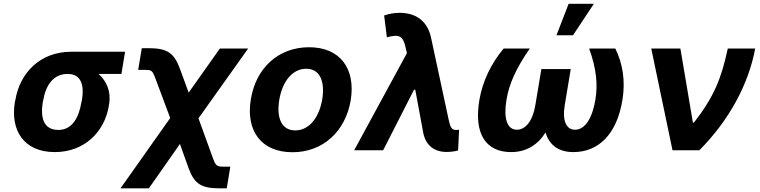

<svg xmlns="http://www.w3.org/2000/svg" viewBox="-20 -806 4078 1030"><path d="M62.5 -269.9 59.7 -258.5C34.8 -105.8 108.3 9.9 274.1 9.9C432.9 9.9 541.2 -98.7 563.9 -238.6L565.3 -248.6C576.7 -313.9 551.8 -371.8 508.5 -409.4H631.4L650.9 -528.4H362.2C196.7 -528.4 87 -416.9 62.5 -269.9ZM209.5 -258.5 212.4 -269.9C224.8 -345.2 264.2 -409.4 342.7 -409.4C418 -409.4 432.2 -345.2 419.7 -269.9L416.9 -258.5C403.4 -175.8 367.5 -109 293.7 -109C212 -109 196.4 -175.8 209.5 -258.5Z M626.4 204.5H778.4L945.3 -33.7L991.8 96.6C1023.8 182.9 1060.7 204.5 1163.7 204.5H1196.4L1215.6 88.1H1182.9C1143.5 88.1 1137.8 84.9 1121.8 41.2L1044.7 -171.2L1311.1 -545.5H1159.4L992.2 -309.3L945 -437.5C913 -524.5 875.7 -547.6 773.4 -547.6H740.8L721.2 -431.1H753.9C794.7 -431.1 797.2 -429 815 -381.7L893.1 -172.9Z M1549 10.7C1713.1 10.7 1833.5 -101.6 1861.5 -268.5C1888.8 -438.2 1804.3 -552.6 1638.1 -552.6C1473 -552.6 1352.6 -440.7 1325.6 -273.1C1297.6 -103.7 1382.1 10.7 1549 10.7ZM1478 -269.2C1493.6 -365.4 1546.2 -437.1 1622.9 -437.1C1697.4 -437.1 1723.7 -367.9 1708.8 -273.8C1692.8 -177.6 1640.3 -106.5 1563.9 -106.5C1489 -106.5 1462.7 -175.4 1478 -269.2Z M2376.1 9.2C2396.7 9.2 2423.3 5.7 2437.5 1.1L2442.8 -110.1C2438.6 -109.7 2432.2 -108.7 2427.6 -108.7C2401.3 -108.7 2395.6 -124.6 2386.4 -166.2L2292.3 -604.4C2273.8 -690.3 2214.5 -737.2 2123.9 -737.2C2093.4 -737.2 2067.1 -731.9 2040.8 -723L2055.4 -605.8C2122.5 -623.9 2141.3 -613.6 2155.5 -553.3L2163 -521L1880 0H2035.5L2201 -324.6H2207.7L2251.4 -89.1C2266 -24.9 2310.7 9.2 2376.1 9.2Z M2822.1 -545.5H2681.8C2614.7 -465.6 2569.2 -371.1 2551.8 -270.6C2520.2 -84.5 2588.8 9.9 2721.9 9.9C2802.6 9.9 2864.3 -28.1 2906.6 -95.2C2926.5 -28.1 2975.9 9.9 3055.8 9.9C3189.6 9.9 3289.4 -84.5 3319.2 -270.6C3335.6 -371.1 3321 -465.6 3280.9 -545.5H3140.6C3179.3 -438.2 3187.9 -353.3 3174 -271.3C3157.7 -171.2 3117.9 -110.1 3065 -110.1C3018.8 -110.1 2995.4 -156.2 3009.6 -242.2L3041.9 -435.4H2884.2L2851.9 -242.2C2837.7 -156.2 2799 -110.1 2752.8 -110.1C2699.9 -110.1 2680.4 -171.2 2697.1 -271.3C2710.6 -353.3 2747.2 -438.2 2822.1 -545.5ZM2965.2 -616.8H3054L3165.8 -785.5H3030.5Z M3587.7 0H3731.9C3891 -160.2 3995.7 -353.3 4031.2 -545.5H3884.2C3850.1 -386.7 3812.1 -289.4 3702.8 -148.4H3697.1L3630 -545.5H3473.7Z"/></svg>

Font: Margiela Sans
Style: Bold Italic
Weight: 700
Italic angle: -9.39999°
Designer: Stefan Endress, Andreas Faust
Version: Version 1.100;FEAKit 1.0